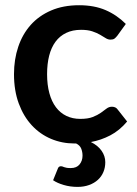

<svg xmlns="http://www.w3.org/2000/svg" viewBox="-20 -541 522 734"><path d="M466 -76.5Q437 -42 401.5 -23.5Q366 -5 327.5 2Q354 15 368.2 35.2Q382.5 55.5 382.5 79Q382.5 99.5 375.2 116.8Q368 134 354.2 146.5Q340.5 159 320.8 166.2Q301 173.5 276.5 173.5Q248.5 173.5 223.8 166.2Q199 159 183 148L201.5 102.5Q204.5 94.5 213.5 94.5Q216 94.5 218.8 95.5Q221.5 96.5 225.2 98Q229 99.5 235 100.5Q241 101.5 250.5 101.5Q273 101.5 284.2 87.5Q295.5 73.5 295.5 54Q295.5 40 290.5 27.2Q285.5 14.5 271 7.5H264.5Q217 7.5 175 -10.2Q133 -28 101.5 -62Q70 -96 51.8 -145.2Q33.5 -194.5 33.5 -257.5Q33.5 -314 49.8 -362.2Q66 -410.5 97.5 -445.8Q129 -481 175.5 -501Q222 -521 282.5 -521Q340 -521 383.2 -502.5Q426.5 -484 461 -449.5L428.5 -404.5Q423 -397.5 417.8 -393.5Q412.5 -389.5 402.5 -389.5Q393 -389.5 384 -395.2Q375 -401 362.5 -408.2Q350 -415.5 332.8 -421.2Q315.5 -427 290 -427Q257.5 -427 233 -415.2Q208.5 -403.5 192.2 -381.5Q176 -359.5 168 -328.2Q160 -297 160 -257.5Q160 -216.5 168.8 -184.5Q177.5 -152.5 194 -130.8Q210.5 -109 234 -97.8Q257.5 -86.5 287 -86.5Q316.5 -86.5 334.8 -93.8Q353 -101 365.5 -109.8Q378 -118.5 387.2 -125.8Q396.5 -133 408 -133Q423 -133 430.5 -121.5Z"/></svg>

Font: Lato
Style: Bold
Weight: 700
Designer: Lukasz Dziedzic with Adam Twardoch and Botio Nikoltchev
Foundry: tyPoland Lukasz Dziedzic
Version: Version 2.010; 2014-09-01; http://www.latofonts.com/; ttfaut